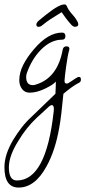

<svg xmlns="http://www.w3.org/2000/svg" viewBox="-66 -453 385 866"><path d="M18 393Q-46 393 -46 301Q-46 244 -6 177Q11 149 31 123Q51 97 76 74L184 -30Q185 -51 185.5 -64.5Q186 -78 186 -85Q174 -71 139 -54Q100 -35 68 -35Q46 -35 33.5 -51.5Q21 -68 21 -91Q21 -125 38.5 -160Q56 -195 88 -232Q151 -306 214 -306Q229 -306 229 -290Q229 -274 214 -274Q163 -274 118 -228Q78 -187 56 -126Q52 -117 52 -106Q52 -69 82 -69Q90 -69 97 -72Q194 -102 217 -230Q220 -244 234 -244Q247 -244 247 -233Q247 -231 246.5 -228.5Q246 -226 245 -223Q242 -213 238.5 -193Q235 -173 232 -151Q229 -129 227 -111.5Q225 -94 225 -88Q225 -76 235 -76Q241 -76 245 -80Q254 -85 274 -99Q284 -106 291 -106Q299 -106 299 -94Q299 -83 289 -79Q275 -72 257.5 -59.5Q240 -47 220 -30Q215 22 210.5 60Q206 98 201 124Q183 227 144 297Q92 393 18 393ZM10 361Q142 361 176 51Q176 48 176.5 45Q177 42 177 40Q177 21 168 21Q161 21 149 33Q139 43 128.5 52Q118 61 101 77Q52 123 17 182Q-26 250 -26 302Q-26 361 10 361ZM108 -332Q98 -332 98 -342Q98 -351 109 -360Q117 -367 124 -372.5Q131 -378 142 -387Q175 -413 194 -423Q213 -433 224 -433H226Q231 -433 234 -428Q241 -411 250.5 -399.5Q260 -388 272 -374Q277 -367 282 -358.5Q287 -350 287 -343Q287 -336 281 -334Q275 -332 273 -332Q264 -332 255 -342Q239 -360 230 -372.5Q221 -385 212 -398Q181 -379 162.5 -367Q144 -355 126 -340Q117 -332 108 -332Z"/></svg>

Font: Square Peg
Style: Regular
Weight: 400
Designer: Robert E. Leuschke
Foundry: Robert E. Leuschke
Version: Version 1.010; ttfautohint (v1.8.4.7-5d5b)